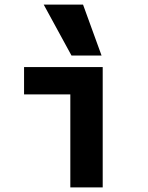

<svg xmlns="http://www.w3.org/2000/svg" viewBox="-20 -810 640 830"><path d="M284 0V-402H84V-520H424V0ZM289 -570 169 -790H339L419 -570Z"/></svg>

Font: M PLUS Code Latin Expanded
Style: Bold
Weight: 700
Width: 7
Designer: Coji Morishita
Foundry: UNDERFOREST DESIGN
Version: Version 1.002; ttfautohint (v1.8.3)